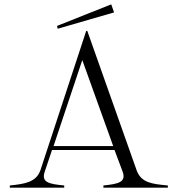

<svg xmlns="http://www.w3.org/2000/svg" viewBox="-20 -862 815 882"><path d="M25 -10V0H275V-10C201 -17 167 -25 187 -78L219 -173H506L542 -77C563 -25 524 -17 455 -10V0H751V-10C676 -17 631 -23 609 -76L381 -720H376L165 -78C145 -25 94 -17 25 -10ZM226 -191 358 -586 500 -191ZM504 -805 491 -842 242 -743 245 -730Z"/></svg>

Font: Sprat Light
Style: Regular
Weight: 300
Designer: Ethan Nakache
Foundry: Collletttivo
Version: Version 2.000;Glyphs 3.2 (3217)